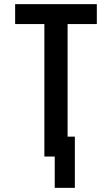

<svg xmlns="http://www.w3.org/2000/svg" viewBox="-20 -755 540 926"><path d="M244 151V0H194V-639H53V-735H447V-639H306V-96H341V151Z"/></svg>

Font: Iosevka Term
Style: Bold
Weight: 700
Monospace: yes
Designer: Belleve Invis
Foundry: Belleve Invis
Version: Version 30.0.1